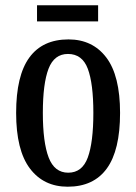

<svg xmlns="http://www.w3.org/2000/svg" viewBox="-20 -696 515 726"><path d="M236 10Q145 10 93 -59Q41 -128 41 -269Q41 -410 91 -478.5Q141 -547 239 -547Q330 -547 382 -478.5Q434 -410 434 -269Q434 -128 384 -59Q334 10 236 10ZM238 -43Q291 -43 312 -100.5Q333 -158 333 -269Q333 -380 312 -436Q291 -492 237 -492Q185 -492 163.5 -436Q142 -380 142 -269Q142 -158 164 -100.5Q186 -43 238 -43ZM120 -615V-676H351V-615Z"/></svg>

Font: Noto Serif ExtraCondensed Medium
Style: Regular
Weight: 500
Width: 2
Designer: Monotype Design Team
Foundry: Monotype Imaging Inc.
Version: Version 2.015